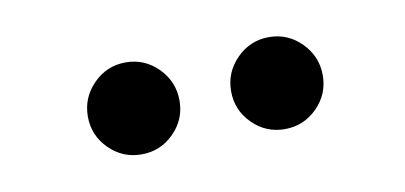

<svg xmlns="http://www.w3.org/2000/svg" viewBox="-30 -1014 483 229"><g transform="rotate(-10 212.0 -899.5)"><path d="M246.1 -899.1Q246.1 -922 262.4 -938.5Q278.7 -955 301.6 -955Q324.5 -955 340.8 -938.5Q357.1 -922 357.1 -899.1Q357.1 -876.2 340.8 -859.9Q324.5 -843.6 301.6 -843.6Q278.7 -843.6 262.4 -859.9Q246.1 -876.2 246.1 -899.1ZM72.6 -899.1Q72.6 -922 88.9 -938.5Q105.2 -955 128.1 -955Q151 -955 167.3 -938.5Q183.6 -922 183.6 -899.1Q183.6 -876.2 167.3 -859.9Q151 -843.6 128.1 -843.6Q105.2 -843.6 88.9 -859.9Q72.6 -876.2 72.6 -899.1Z"/></g></svg>

Font: Bodoni* 11pt Medium
Style: Regular
Weight: 500
Version: Version 2.3